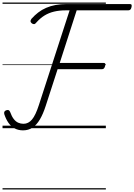

<svg xmlns="http://www.w3.org/2000/svg" viewBox="-20 -1015 1063 1520"><path d="M162 17Q126 17 97 2Q68 -13 47.5 -42Q27 -71 14 -111Q11 -122 14.5 -130Q18 -138 29 -142Q42 -146 48.5 -143Q55 -140 60 -129Q73 -93 89 -72.5Q105 -52 124.5 -43.5Q144 -35 166 -35Q205 -35 233.5 -69Q262 -103 288 -184L531 -933H499Q449 -933 407.5 -923Q366 -913 332 -892Q298 -871 267 -836Q259 -825 250 -824Q241 -823 231 -831Q222 -839 221.5 -846.5Q221 -854 229 -866Q254 -894 282.5 -916Q311 -938 345.5 -953Q380 -968 420.5 -975.5Q461 -983 509 -983H1008Q1019 -983 1021.5 -976.5Q1024 -970 1021 -958Q1018 -944 1011.5 -938.5Q1005 -933 994 -933H587L453 -517H799Q811 -517 813 -510.5Q815 -504 812 -492Q808 -478 802 -472.5Q796 -467 785 -467H436L342 -177Q321 -112 295.5 -69Q270 -26 237.5 -4.5Q205 17 162 17ZM0 475H818V485H0ZM0 -20H818V0H0ZM0 -505H818V-500H0ZM0 -995H818V-985H0Z"/></svg>

Font: Playwrite SK Guides
Style: Regular
Weight: 400
Designer: Veronika Burian, José Scaglione
Foundry: TypeTogether
Version: Version 1.003